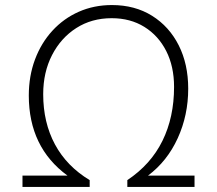

<svg xmlns="http://www.w3.org/2000/svg" viewBox="-20 -740 859 760"><path d="M423 -720Q514 -720 582 -677.5Q650 -635 687.5 -560.5Q725 -486 725 -389Q725 -284 683.5 -193Q642 -102 566 -45H750V0H484V-27Q577 -89 623 -182.5Q669 -276 669 -396Q669 -477 638 -538Q607 -599 551.5 -633.5Q496 -668 422 -668Q343 -668 282 -629Q221 -590 186 -522Q151 -454 151 -367Q151 -255 197.5 -168.5Q244 -82 335 -27V0H69V-45H247Q94 -157 94 -362Q94 -439 118.5 -504.5Q143 -570 187.5 -618.5Q232 -667 292 -693.5Q352 -720 423 -720Z"/></svg>

Font: Livvic Light
Style: Regular
Weight: 300
Designer: Jacques Le Bailly, Baron von Fonthausen
Version: Version 1.001; ttfautohint (v1.8.2)